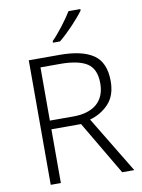

<svg xmlns="http://www.w3.org/2000/svg" viewBox="-101 -1016 802 1084"><g transform="rotate(-10 300.0 -474.0)"><path d="M437 -948.2H369.1C343.8 -905.8 288.6 -833 252 -797.4V-788.1H292C341.3 -827.6 407.7 -898.9 437 -939.9ZM100.1 -713.9V0H158.2V-308.1H328.1L509.8 0H579.1L382.8 -324.2C426.3 -336.4 462.9 -358.4 491.7 -389.6C520.5 -420.4 535.2 -463.4 535.2 -518.1C535.2 -589.4 513.7 -639.6 470.7 -669.4C427.2 -699.2 363.3 -713.9 277.8 -713.9ZM272.9 -663.1C340.8 -663.1 391.6 -652.3 425.3 -630.9C458.5 -608.9 475.1 -570.8 475.1 -516.1C475.1 -413.1 408.7 -357.9 293 -357.9H158.2V-663.1Z"/></g></svg>

Font: Noto Reveo Sans
Style: Regular
Weight: 300
Designer: Monotype Design Team
Foundry: Monotype Imaging Inc.
Version: Version 2.007